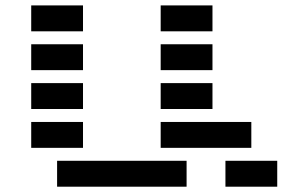

<svg xmlns="http://www.w3.org/2000/svg" viewBox="-20 -704 1163 724"><path d="M97.7 -585.9V-683.6H293V-585.9ZM585.9 -585.9V-683.6H781.2V-585.9ZM97.7 -439.5V-537.1H293V-439.5ZM585.9 -439.5V-537.1H781.2V-439.5ZM97.7 -293V-390.6H293V-293ZM585.9 -293V-390.6H781.2V-293ZM97.7 -146.5V-244.1H293V-146.5ZM927.7 -244.1V-146.5H585.9V-244.1ZM195.3 0V-97.7H683.6V0ZM830.1 0V-97.7H1025.4V0Z"/></svg>

Font: Trigram
Style: Regular
Weight: 400
Designer: GGBotNet
Foundry: GGBotNet
Version: 1.05